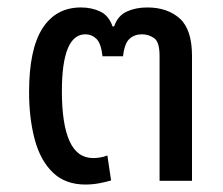

<svg xmlns="http://www.w3.org/2000/svg" viewBox="-20 -485 599 515"><path d="M255 -334Q251 -369 238.5 -381Q226 -393 209 -393Q146 -393 146 -240Q146 -152 166.5 -106.5Q187 -61 230 -61Q238 -61 248 -62.5Q258 -64 268 -68L278 -1Q265 3 246.5 6.5Q228 10 209 10Q155 10 121.5 -22.5Q88 -55 73 -111.5Q58 -168 58 -238Q58 -353 94 -409Q130 -465 197 -465Q226 -465 249 -454Q272 -443 282 -414H286Q296 -443 320 -454Q344 -465 375 -465Q429 -465 462 -435.5Q495 -406 495 -335V0H408V-335Q408 -373 393 -383Q378 -393 361 -393Q341 -393 327.5 -381Q314 -369 310 -334Z"/></svg>

Font: Go Noto Current
Style: Regular
Weight: 400
Designer: Monotype Design Team
Foundry: Monotype Imaging Inc.
Version: Version 2.007; ttfautohint (v1.8) -l 8 -r 50 -G 200 -x 14 -D